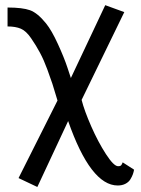

<svg xmlns="http://www.w3.org/2000/svg" viewBox="-20 -538 558 758"><path d="M207 -141.1Q193.4 -187 186.8 -207.3Q180.2 -227.5 166.7 -264.2Q153.3 -300.8 137.9 -329.6Q122.6 -358.4 103 -386.7Q83.5 -415.5 62.5 -424.6Q41.5 -433.6 9.8 -433.6V-508.3Q68.8 -508.3 98.6 -497.6Q128.4 -486.8 161.6 -445.8Q184.1 -418 208.7 -364Q233.4 -310.1 246.6 -270L259.8 -230L395.5 -517.6L470.7 -490.2Q380.9 -305.7 302.2 -143.6Q313 -101.1 340.1 -39.3Q367.2 22.5 398.2 70.3Q429.2 118.2 446.3 118.2Q453.1 118.2 456.3 116.2Q459.5 114.3 461.7 108.9Q463.9 103.5 464.4 103L509.3 131.8Q507.8 141.1 504.6 149.9Q501.5 158.7 494.9 169.7Q488.3 180.7 475.3 187.5Q462.4 194.3 444.8 194.3Q337.9 194.3 249 -60.1L127.4 200.2L53.2 165Z"/></svg>

Font: FantasqueSansM Nerd Font
Style: Regular
Weight: 400
Monospace: yes
Designer: Jany Belluz
Version: Version 1.8.0 ; ttfautohint (v1.8.2);Nerd Fonts 3.4.0